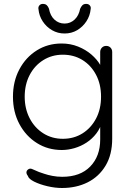

<svg xmlns="http://www.w3.org/2000/svg" viewBox="-20 -740 660 960"><path d="M288 -522.5Q332.2 -522.5 370.2 -507.2Q408.2 -492 436.8 -467.5Q465.2 -443 481.2 -415.4Q497.2 -387.8 497.2 -362.5L481 -387V-480.2Q481 -492.8 489.4 -501.6Q497.8 -510.5 511 -510.5Q524.2 -510.5 532.6 -501.8Q541 -493 541 -480.2V-46.5Q541 33 508 88.1Q475 143.2 418.5 171.6Q362 200 289.8 200Q254.8 200 216.4 190.9Q178 181.8 150.5 168Q123 154.2 119.2 139.2Q111.8 130 112.2 121.4Q112.8 112.8 120.5 107.2Q130.2 100 141.6 105.6Q153 111.2 175 120Q184.2 123 201.6 129Q219 135 242.4 139.5Q265.8 144 291.2 144Q381.2 144 431.1 92.6Q481 41.2 481 -42.5V-138.5L491.5 -135.5Q482.5 -100 461.9 -72.9Q441.2 -45.8 413.2 -27.4Q385.2 -9 352.9 0.5Q320.5 10 289 10Q219.5 10 164.4 -24.8Q109.2 -59.5 77 -119.8Q44.8 -180 44.8 -256.5Q44.8 -333.2 77 -393.5Q109.2 -453.8 164.1 -488.1Q219 -522.5 288 -522.5ZM294.2 -466.5Q239.5 -466.5 196.1 -439.2Q152.8 -412 128.1 -364.6Q103.5 -317.2 103.5 -256.5Q103.5 -196.8 128.1 -149Q152.8 -101.2 196.1 -73.6Q239.5 -46 294.2 -46Q349.2 -46 392.2 -72.9Q435.2 -99.8 460.2 -147.1Q485.2 -194.5 485.2 -256.5Q485.2 -318.8 460.2 -366.1Q435.2 -413.5 392.2 -440Q349.2 -466.5 294.2 -466.5ZM302.8 -572.5Q268.8 -572.5 240.2 -589Q211.8 -605.5 193.6 -633.2Q175.5 -661 172.5 -693.2Q170 -704.8 176.6 -712.6Q183.2 -720.5 194 -720.5Q206.8 -720.5 213.8 -714Q220.8 -707.5 224.8 -696.5Q231.2 -661 252.6 -641.6Q274 -622.2 302.8 -622.2Q331.5 -622.2 352.9 -642Q374.2 -661.8 380.8 -696.5Q385.8 -707.5 392.2 -714Q398.8 -720.5 411.5 -720.5Q422.5 -720.5 429.1 -712.8Q435.8 -705 433.2 -693.8Q430.2 -661.5 412.1 -633.6Q394 -605.8 365.9 -589.1Q337.8 -572.5 302.8 -572.5Z"/></svg>

Font: Quicksand Variable Light
Style: Regular
Weight: 300
Designer: Andrew Paglinawan
Foundry: Andrew Paglinawan
Version: Version 3.004